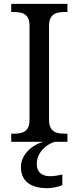

<svg xmlns="http://www.w3.org/2000/svg" viewBox="-20 -734 407 994"><path d="M38.1 0V-42H50.8Q67.9 -42 82.8 -44.4Q97.7 -46.9 108.9 -54.4Q120.1 -62 126.5 -76.2Q132.8 -90.3 132.8 -113.8V-600.1Q132.8 -623.5 126.5 -637.7Q120.1 -651.9 108.9 -659.4Q97.7 -667 82.8 -669.4Q67.9 -671.9 50.8 -671.9H38.1V-713.9H329.1V-671.9H315.9Q299.3 -671.9 284.2 -669.4Q269 -667 258.1 -659.4Q247.1 -651.9 240.5 -637.7Q233.9 -623.5 233.9 -600.1V-113.8Q233.9 -90.3 240.5 -76.2Q247.1 -62 258.1 -54.4Q269 -46.9 284.2 -44.4Q299.3 -42 315.9 -42H329.1V0ZM88.4 129.9Q88.4 106.4 98.1 85.4Q107.9 64.5 124.5 47.1Q141.1 29.8 162.4 17.6Q183.6 5.4 206.5 0H263.7Q248 4.9 231.4 14.6Q214.8 24.4 201.4 38.8Q188 53.2 179.2 72.3Q170.4 91.3 170.4 115.2Q170.4 131.8 175.5 143.8Q180.7 155.8 189.9 163.3Q199.2 170.9 211.9 174.6Q224.6 178.2 239.7 178.2Q252.9 178.2 268.6 176Q284.2 173.8 302.7 169.9V224.1Q294.9 228 284.9 231Q274.9 233.9 264.2 235.8Q253.4 237.8 243.4 239Q233.4 240.2 225.6 240.2Q193.8 240.2 168.5 233.6Q143.1 227.1 125.2 213.6Q107.4 200.2 97.9 179.4Q88.4 158.7 88.4 129.9Z"/></svg>

Font: Droid Serif
Style: Regular
Weight: 400
Designer: Monotype Design team
Foundry: Monotype Imaging Inc.
Version: Version 1.03